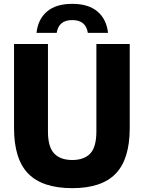

<svg xmlns="http://www.w3.org/2000/svg" viewBox="-20 -969 748 999"><path d="M356 10Q201 10 127 -65.5Q53 -141 53 -303V-740H229.5V-285Q229.5 -204.5 261.8 -170.5Q294 -136.5 356 -136.5Q418 -136.5 449.8 -170.5Q481.5 -204.5 481.5 -285V-740H655V-303Q655 -141 582 -65.5Q509 10 356 10ZM170 -798Q177.5 -869 224.5 -909Q271.5 -949 356 -949Q440.5 -949 487.5 -908.8Q534.5 -868.5 542 -798H437Q427 -864.5 356 -864.5Q285 -864.5 275 -798Z"/></svg>

Font: Encode Sans Semi Condensed ExtraBold
Style: Regular
Weight: 800
Width: 4
Designer: Multiple Designers
Foundry: Impallari Type
Version: Version 3.000; ttfautohint (v1.8.3) -l 8 -r 50 -G 200 -x 14 